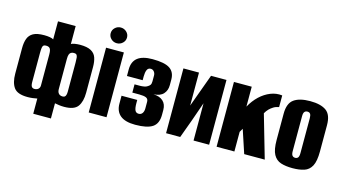

<svg xmlns="http://www.w3.org/2000/svg" viewBox="-85 -985 2540 1417"><g transform="rotate(15 1184.5 -276.0)"><path d="M229 115V-1Q214 2 195.5 4.5Q177 7 156 7Q78 7 51 -30.5Q24 -68 24 -136V-332Q24 -374 35 -404Q46 -434 74.5 -450Q103 -466 158 -466Q182 -466 201.5 -462.5Q221 -459 229 -453V-591H364V-453Q370 -459 390.5 -462.5Q411 -466 432 -466Q486 -466 515.5 -450Q545 -434 555.5 -404Q566 -374 566 -332V-136Q566 -68 539 -30.5Q512 7 435 7Q415 7 397 4.5Q379 2 364 -1V115ZM190 -64Q201 -64 210 -68Q219 -72 224.5 -80.5Q230 -89 230 -100V-338Q230 -359 226.5 -371.5Q223 -384 214.5 -389.5Q206 -395 191 -395Q177 -395 171 -389.5Q165 -384 163 -370Q161 -356 161 -331V-108Q161 -93 164 -83Q167 -73 173.5 -68.5Q180 -64 190 -64ZM404 -64Q415 -64 421 -68.5Q427 -73 430 -83.5Q433 -94 433 -108V-331Q433 -355 431.5 -368.5Q430 -382 424 -389Q418 -396 404 -396Q390 -396 381 -390.5Q372 -385 368 -373Q364 -361 364 -340V-108Q364 -94 369 -84Q374 -74 383 -69Q392 -64 404 -64Z M622 0V-495H758V0ZM689 -547Q664 -547 645.5 -564.5Q627 -582 627 -607Q627 -632 645.5 -649.5Q664 -667 689 -667Q715 -667 733.5 -649.5Q752 -632 752 -607Q752 -582 733.5 -564.5Q715 -547 689 -547Z M976 -1Q899 -1 861.5 -32Q824 -63 824 -122V-182H944V-157Q944 -120 952 -103Q960 -86 980 -86Q998 -86 1008 -100Q1018 -114 1018 -137V-187Q1018 -210 1000.5 -217.5Q983 -225 948 -225H895V-288H937Q952 -288 968 -291Q984 -294 992 -300Q1003 -306 1010 -315Q1017 -324 1017 -343V-388Q1017 -405 1007 -417.5Q997 -430 981 -430Q961 -430 953 -411Q945 -392 945 -361V-333H825V-383Q825 -443 862.5 -472.5Q900 -502 976 -502Q1069 -502 1108.5 -475.5Q1148 -449 1148 -392V-349Q1148 -309 1124 -282.5Q1100 -256 1049 -253Q1096 -252 1122.5 -228Q1149 -204 1149 -160V-123Q1149 -56 1108 -28.5Q1067 -1 976 -1Z M1213 0V-495H1332V-243L1424 -495H1542V0H1423V-285Q1398 -213 1373 -142Q1348 -71 1321 0Z M1599 0V-495H1735V-343Q1762 -392 1799 -427Q1836 -462 1880 -479.5Q1924 -497 1969 -491V-402Q1945 -398 1927.5 -387Q1910 -376 1897 -363Q1890 -356 1883.5 -347Q1877 -338 1872 -329L1967 0H1810L1751 -178Q1747 -172 1743 -164Q1739 -156 1735 -150V0Z M2180 8Q2128 8 2091 -4Q2054 -16 2034 -52.5Q2014 -89 2014 -163V-364Q2014 -443 2056.5 -473.5Q2099 -504 2180 -504Q2261 -504 2303 -474Q2345 -444 2345 -364V-164Q2345 -89 2325.5 -52.5Q2306 -16 2269 -4Q2232 8 2180 8ZM2180 -71Q2194 -71 2201.5 -80.5Q2209 -90 2209 -115V-381Q2209 -404 2202 -414Q2195 -424 2180 -424Q2166 -424 2158 -414.5Q2150 -405 2150 -381V-115Q2150 -90 2158 -80.5Q2166 -71 2180 -71Z"/></g></svg>

Font: Alumni Sans ExtraBold
Style: Regular
Weight: 800
Designer: Robert E. Leuschke
Foundry: Robert E. Leuschke
Version: Version 1.018